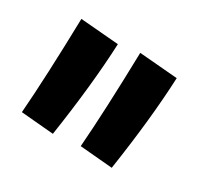

<svg xmlns="http://www.w3.org/2000/svg" viewBox="-74 -800 495 469"><g transform="rotate(30 174.0 -565.0)"><path d="M37 -704 145 -695Q140 -578 117 -426L25 -434Q33 -537 37 -704ZM203 -704 311 -695Q306 -578 283 -426L191 -434Q199 -537 203 -704Z"/></g></svg>

Font: Boogaloo
Style: Regular
Weight: 400
Designer: John Vargas Beltran
Foundry: John Vargas Beltran
Version: Version 1.001